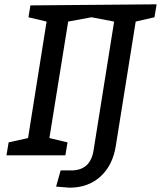

<svg xmlns="http://www.w3.org/2000/svg" viewBox="-20 -720 746 890"><path d="M414 -25 509 -620 404 -640 296 -620 209 -80 293 -60 283 0H10L20 -60L110 -80L196 -620L112 -640L121 -695L706 -700L696 -640L609 -620L517 -45Q503 46 446 98Q389 150 302 150L240 145L261 70H310Q400 70 414 -25Z"/></svg>

Font: Bitter
Style: Italic
Weight: 400
Italic angle: -9°
Designer: Sol Matas
Foundry: Sol Matas
Version: Version 1.001